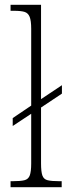

<svg xmlns="http://www.w3.org/2000/svg" viewBox="-20 -780 284 800"><path d="M24 0V-25H33Q65 -25 81.5 -29Q98 -33 104 -49Q110 -65 110 -99V-306L33 -255V-288L110 -340V-660Q110 -694 103.5 -710Q97 -726 82 -730.5Q67 -735 39 -735H24V-760H151V-367L238 -425V-390L151 -332V-99Q151 -65 156.5 -49Q162 -33 178.5 -29Q195 -25 227 -25H237V0Z"/></svg>

Font: Noto Serif Lao Condensed ExtraLight
Style: Regular
Weight: 200
Width: 3
Designer: Monotype Design Team
Foundry: Monotype Imaging Inc.
Version: Version 2.003; ttfautohint (v1.8.4.7-5d5b)